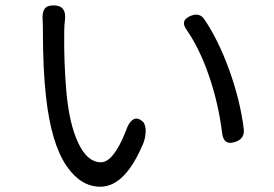

<svg xmlns="http://www.w3.org/2000/svg" viewBox="-20 -710 1040 728"><path d="M233.4 -79.1Q173.8 -165 154.3 -344.7Q142.6 -445.3 142.6 -603.5Q142.6 -623 141.6 -634.8Q139.6 -663.1 149.4 -676.8Q159.2 -690.4 185.5 -689.5Q231.4 -688.5 226.6 -637.7Q223.6 -614.3 223.6 -593.8Q221.7 -477.5 231.4 -365.2Q242.2 -240.2 276.9 -167.5Q311.5 -94.7 362.3 -94.7Q410.2 -94.7 457 -212.9Q467.8 -246.1 484.9 -256.8Q502 -267.6 524.4 -246.1Q533.2 -231.4 532.2 -210.4Q531.2 -189.5 525.4 -171.9Q456.1 -2 360.4 -2Q287.1 -2 233.4 -79.1ZM822.3 -205.1Q808.6 -316.4 772.9 -420.9Q737.3 -525.4 686.5 -598.6Q661.1 -634.8 707 -651.4Q736.3 -661.1 752.9 -639.6Q807.6 -559.6 849.1 -444.8Q890.6 -330.1 904.3 -220.7Q908.2 -185.5 875 -172.9Q828.1 -155.3 822.3 -205.1Z"/></svg>

Font: GenSenMaruGothic TW TTF Regular
Style: Regular
Weight: 400
Version: Version 1.301